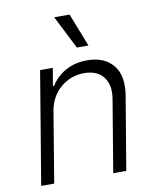

<svg xmlns="http://www.w3.org/2000/svg" viewBox="-87 -850 753 917"><g transform="rotate(-10 290.0 -391.0)"><path d="M157.7 -340.9 101.2 0H38L128.9 -545.5H190.3L176.1 -459.9H181.8Q207.4 -501.8 252.7 -527.2Q297.9 -552.6 358 -552.6Q440 -552.6 483 -501.4Q525.9 -450.3 509.9 -353.3L450.6 0H387.4L445.7 -349.4Q456.7 -416.2 426.5 -455.4Q396.3 -494.7 332.7 -494.7Q268.5 -494.7 219.3 -453.5Q170.1 -412.3 157.7 -340.9ZM320.7 -621.1 239 -782.3H313.6L376.8 -621.1Z"/></g></svg>

Font: Inter Light  BETA
Style: Italic
Weight: 300
Italic angle: 9.39999°
Designer: Rasmus Andersson
Foundry: rsms
Version: Version 3.011;git-f93a4a705